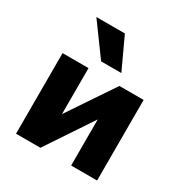

<svg xmlns="http://www.w3.org/2000/svg" viewBox="-176 -906 1000 1044"><g transform="rotate(30 324.0 -384.0)"><path d="M69 0V-506H232V-201H221L426 -506H578V0H415V-306H426L222 0ZM273 -572 130 -768H309L400 -572Z"/></g></svg>

Font: Nunito Sans 7pt SemiCondensed Black
Style: Regular
Weight: 900
Width: 4
Designer: Vernon Adams
Foundry: Vernon Adams
Version: Version 3.101;gftools[0.9.27]